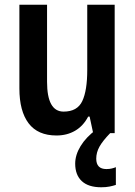

<svg xmlns="http://www.w3.org/2000/svg" viewBox="-20 -563 570 812"><path d="M465 -543V0H374L359 -70H353Q332 -30 297.5 -10Q263 10 219 10Q140 10 101 -41.5Q62 -93 62 -189V-543H179V-217Q179 -91 249 -91Q307 -91 328 -135.5Q349 -180 349 -267V-543ZM387 108Q387 152 430 152Q443 152 453 149.5Q463 147 470 144V219Q458 223 443 226Q428 229 408 229Q354 229 326 203Q298 177 298 129Q298 92 321 54.5Q344 17 387 -15L446 0Q414 33 400.5 57.5Q387 82 387 108Z"/></svg>

Font: Noto Sans Khmer UI Condensed SemiBold
Style: Regular
Weight: 600
Width: 3
Designer: Danh Hong and the Monotype Design Team
Foundry: Monotype Imaging Inc.
Version: Version 2.002; ttfautohint (v1.8.4.7-5d5b)